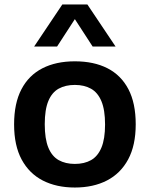

<svg xmlns="http://www.w3.org/2000/svg" viewBox="-20 -828 670 858"><path d="M314.5 10Q232.5 10 171.5 -21.2Q110.5 -52.5 76.8 -115Q43 -177.5 43 -272Q43 -366.5 75.8 -429Q108.5 -491.5 169.5 -522.8Q230.5 -554 314.5 -554Q399.5 -554 460.2 -523Q521 -492 553.8 -429.5Q586.5 -367 586.5 -272.5Q586.5 -178.5 552.8 -115.8Q519 -53 458 -21.5Q397 10 314.5 10ZM314.5 -95.5Q357 -95.5 387 -112.5Q417 -129.5 433.2 -168.2Q449.5 -207 449.5 -271.5Q449.5 -337 433.2 -375.8Q417 -414.5 386.8 -431.5Q356.5 -448.5 314.5 -448.5Q272.5 -448.5 242.2 -431.8Q212 -415 196 -376.5Q180 -338 180 -273Q180 -207.5 196 -168.5Q212 -129.5 242.2 -112.5Q272.5 -95.5 314.5 -95.5ZM132.5 -620 258.5 -808H370.5L496.5 -620H394L302.5 -761H326.5L235 -620Z"/></svg>

Font: Encode Sans SemiExpanded SemiBold
Style: Regular
Weight: 600
Width: 6
Designer: Multiple Designers
Foundry: Impallari Type
Version: Version 3.002